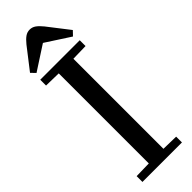

<svg xmlns="http://www.w3.org/2000/svg" viewBox="-316 -971 983 983"><g transform="rotate(-45 175.0 -480.0)"><path d="M32 -42 122 -44V-696L32 -698V-740H318V-698L228 -696V-44L318 -42V0H32ZM110 -918Q127 -939 142 -949.5Q157 -960 175 -960Q193 -960 208 -949.5Q223 -939 240 -918L330 -802L307 -778L176 -863H174L43 -778L20 -802Z"/></g></svg>

Font: Minipax
Style: Regular
Weight: 400
Designer: Raphaël Ronot
Foundry: Velvetyne Type Foundry
Version: Version 1.000